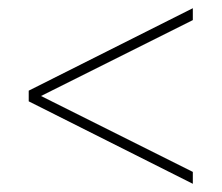

<svg xmlns="http://www.w3.org/2000/svg" viewBox="-20 -555 540 468"><path d="M50 -308V-334L450 -535V-506L80 -321L450 -136V-107Z"/></svg>

Font: Noto Sans Devanagari UI SemiCondensed Thin
Style: Regular
Weight: 100
Width: 4
Designer: Jelle Bosma - Monotype Design Team
Foundry: Monotype Imaging Inc.
Version: Version 2.004